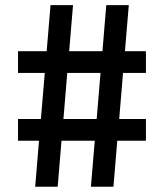

<svg xmlns="http://www.w3.org/2000/svg" viewBox="-20 -713 626 733"><path d="M327.1 0 341.8 -175.8H214.8L200.2 0H114.3L128.9 -175.8H48.8V-258.8H136.2L150.9 -434.6H48.8V-517.6H158.2L172.9 -693.4H258.8L244.1 -517.6H371.1L385.7 -693.4H471.7L457 -517.6H537.1V-434.6H449.7L435.1 -258.8H537.1V-175.8H427.7L413.1 0ZM222.2 -258.8H349.1L363.8 -434.6H236.8Z"/></svg>

Font: CaskaydiaCove NFP
Style: Regular
Weight: 400
Designer: Aaron Bell
Foundry: Saja Typeworks
Version: Version 2111.001; VTT 6.35;Nerd Fonts 3.1.1